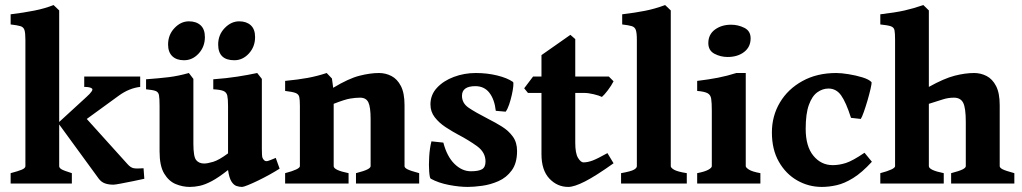

<svg xmlns="http://www.w3.org/2000/svg" viewBox="-20 -716 3986 749"><path d="M526.9 -377Q484.4 -372.1 444.8 -343.8L278.3 -222.7L206.1 -235.8L316.9 -337.4Q346.2 -363.8 339.1 -370.4Q332 -377 308.6 -377V-417.5H526.9ZM21.5 0V-40.5Q51.3 -48.3 65.2 -54.2Q79.1 -60.1 79.1 -67.9V-560.5Q79.1 -587.4 75.4 -598.9Q71.8 -610.4 59.6 -614Q47.4 -617.7 21.5 -620.6V-660.2Q72.8 -666.5 113.5 -674.6Q154.3 -682.6 189 -696.3L210.9 -675.3V-67.9Q210.9 -61.5 219 -56.2Q227.1 -50.8 260.3 -40.5V0ZM543 -18.6Q525.4 -14.6 499.3 -9.3Q473.1 -3.9 450.9 0.2Q428.7 4.4 422.4 4.4Q403.3 4.4 389.2 -0.7Q375 -5.9 365.2 -19L207 -235.8L302.2 -270L476.6 -76.7Q489.3 -62 501.5 -59.8Q513.7 -57.6 540 -59.6Z M1070.8 -58.1Q1054.2 -47.4 1031.7 -34.9Q1009.3 -22.5 986.6 -11.5Q963.9 -0.5 946.8 6.3Q929.7 13.2 924.3 13.2Q913.6 13.2 902.6 9.5Q891.6 5.9 882.8 -8.1Q874 -22 869.6 -52.7Q832.5 -23.4 806.2 -9.5Q779.8 4.4 759.5 8.8Q739.3 13.2 720.2 13.2Q692.4 13.2 665.3 2Q638.2 -9.3 620.4 -39.1Q602.5 -68.8 602.5 -125V-302.7Q602.5 -331.5 600.3 -344.2Q598.1 -356.9 587.2 -361.1Q576.2 -365.2 549.8 -367.7V-406.7Q602.1 -410.6 638.4 -415Q674.8 -419.4 716.8 -431.2L734.4 -408.2V-155.3Q734.4 -104.5 745.4 -91.3Q756.3 -78.1 776.4 -78.1Q789.1 -78.1 811.5 -84.7Q834 -91.3 869.6 -117.7V-302.7Q869.6 -329.6 866.7 -342.8Q863.8 -356 851.8 -361.1Q839.8 -366.2 812 -367.7V-406.7Q864.7 -410.6 905.5 -417Q946.3 -423.3 983.4 -431.2L1001.5 -408.2V-135.3Q1001.5 -107.9 1003.7 -101.3Q1005.9 -94.7 1011.7 -89.8Q1017.1 -85.9 1025.1 -88.1Q1033.2 -90.3 1055.7 -100.1ZM779.3 -571.3Q779.3 -533.7 755.1 -507.3Q731 -481 697.8 -481Q668.5 -481 652.1 -496.8Q635.7 -512.7 635.7 -542.5Q635.7 -580.1 660.6 -606.4Q685.5 -632.8 716.8 -632.8Q745.6 -632.8 762.5 -617.4Q779.3 -602.1 779.3 -571.3ZM975.1 -571.3Q975.1 -533.7 950.9 -507.3Q926.8 -481 894 -481Q831.1 -481 831.1 -542.5Q831.1 -580.1 856.4 -606.4Q881.8 -632.8 913.1 -632.8Q941.4 -632.8 958.3 -617.4Q975.1 -602.1 975.1 -571.3Z M1368.7 0V-40.5Q1400.9 -48.8 1413.3 -55.2Q1425.8 -61.5 1425.8 -67.9V-252Q1425.8 -298.3 1417 -316.7Q1408.2 -335 1384.8 -335Q1367.2 -335 1346.2 -331.5Q1325.2 -328.1 1281.7 -311V-67.9Q1281.7 -52.2 1339.8 -40.5V0H1092.3V-40.5Q1149.9 -55.7 1149.9 -67.9V-302.7Q1149.9 -326.7 1147.5 -337.6Q1145 -348.6 1133.1 -353.3Q1121.1 -357.9 1092.3 -361.3V-400.4Q1143.1 -405.3 1180.2 -412.1Q1217.3 -418.9 1254.4 -431.2L1274.9 -409.7L1279.8 -373.5Q1339.8 -409.7 1381.8 -420.4Q1423.8 -431.2 1458.5 -431.2Q1484.4 -431.2 1507.1 -419.4Q1529.8 -407.7 1543.9 -380.4Q1558.1 -353 1558.1 -305.7V-67.9Q1558.1 -61.5 1569.3 -55.7Q1580.6 -49.8 1615.2 -40.5V0Z M1997.1 -127Q1997.1 -79.6 1976.3 -51.3Q1955.6 -22.9 1924.3 -9.3Q1893.1 4.4 1860.6 8.8Q1828.1 13.2 1804.7 13.2Q1771.5 13.2 1731 5.4Q1690.4 -2.4 1660.2 -19Q1656.2 -21.5 1654.3 -46.4Q1652.3 -71.3 1654.3 -104.5Q1656.2 -137.7 1663.1 -164.6L1709.5 -159.7Q1723.6 -105.5 1752.9 -76.7Q1782.2 -47.9 1816.9 -47.9Q1847.2 -47.9 1860.6 -55.9Q1874 -64 1874 -85.9Q1874 -121.6 1841.6 -145.3Q1809.1 -168.9 1768.1 -190.4Q1743.2 -203.6 1718 -220.2Q1692.9 -236.8 1676 -258.5Q1659.2 -280.3 1659.2 -308.6Q1659.2 -346.2 1684.6 -373.5Q1710 -400.9 1750.5 -416Q1791 -431.2 1835.9 -431.2Q1880.4 -431.2 1919.4 -421.6Q1958.5 -412.1 1981 -396.5Q1983.9 -394.5 1982.4 -379.9Q1981 -365.2 1976.6 -345.7Q1972.2 -326.2 1966.1 -308.1Q1960 -290 1952.6 -280.3L1914.1 -283.7Q1909.2 -328.1 1889.2 -354Q1869.1 -379.9 1834.5 -379.9Q1782.2 -379.9 1782.2 -342.3Q1782.2 -313.5 1807.9 -295.9Q1833.5 -278.3 1886.7 -251Q1913.1 -237.8 1938.5 -221.9Q1963.9 -206.1 1980.5 -183.3Q1997.1 -160.6 1997.1 -127Z M2373.5 -79.1Q2305.2 -30.3 2262.7 -8.5Q2220.2 13.2 2196.8 13.2Q2153.8 13.2 2123 -19.5Q2092.3 -52.2 2092.3 -114.7V-353.5H2039.6L2024.9 -371.6L2059.6 -417.5H2092.3V-501L2205.1 -580.1L2224.1 -563.5V-417.5H2355L2373.5 -398.9Q2365.2 -382.3 2351.3 -364Q2337.4 -345.7 2328.1 -337.9Q2317.4 -343.3 2296.1 -348.4Q2274.9 -353.5 2258.3 -353.5H2224.1V-159.2Q2224.1 -117.7 2234.9 -100.1Q2245.6 -82.5 2256.3 -82.5Q2272 -82.5 2291.3 -89.6Q2310.5 -96.7 2349.6 -118.7Z M2402.8 0V-40.5Q2441.4 -47.4 2452.9 -54Q2464.4 -60.5 2464.4 -67.9V-560.5Q2464.4 -587.4 2460.4 -598.9Q2456.5 -610.4 2444.6 -614Q2432.6 -617.7 2407.2 -620.6V-660.2Q2459.5 -666.5 2497.3 -674.1Q2535.2 -681.6 2574.7 -696.3L2596.7 -675.3V-67.9Q2596.7 -61.5 2609.4 -54Q2622.1 -46.4 2659.2 -40.5V0Z M2908.2 -566.4Q2908.2 -532.7 2882.8 -513.2Q2857.4 -493.7 2818.4 -493.7Q2791 -493.7 2767.1 -506.3Q2743.2 -519 2743.2 -547.9Q2743.2 -581.5 2769 -600.6Q2794.9 -619.6 2832 -619.6Q2859.4 -619.6 2883.8 -607.4Q2908.2 -595.2 2908.2 -566.4ZM2699.7 0V-40.5Q2730 -46.4 2743.4 -54Q2756.8 -61.5 2756.8 -67.9V-284.2Q2756.8 -314.9 2754.4 -330.6Q2752 -346.2 2740 -352.5Q2728 -358.9 2699.7 -361.3V-400.4Q2744.6 -405.8 2780.8 -412.8Q2816.9 -419.9 2852.5 -431.2H2889.2V-67.9Q2889.2 -62.5 2901.6 -54.4Q2914.1 -46.4 2946.3 -40.5V0Z M3381.3 -85Q3342.3 -42.5 3308.3 -21.5Q3274.4 -0.5 3244.4 6.3Q3214.4 13.2 3186 13.2Q3134.3 13.2 3089.8 -12.2Q3045.4 -37.6 3018.3 -85.2Q2991.2 -132.8 2991.2 -199.2Q2991.2 -263.7 3022.5 -316.2Q3053.7 -368.7 3110.4 -399.9Q3167 -431.2 3242.2 -431.2Q3262.2 -431.2 3290.8 -426.5Q3319.3 -421.9 3344.7 -414.1Q3370.1 -406.2 3379.9 -395.5Q3380.9 -390.1 3376.2 -369.9Q3371.6 -349.6 3364.3 -324.5Q3356.9 -299.3 3349.6 -278.8Q3342.3 -258.3 3337.9 -252L3299.8 -256.3Q3280.3 -317.4 3261.2 -344Q3242.2 -370.6 3211.9 -370.6Q3189 -370.6 3168.5 -356Q3147.9 -341.3 3135.5 -306.9Q3123 -272.5 3123 -213.4Q3123 -145 3153.1 -108.4Q3183.1 -71.8 3228.5 -71.8Q3253.9 -71.8 3280.3 -80.3Q3306.6 -88.9 3352.5 -120.1Z M3690.4 0V-40.5Q3722.7 -48.8 3735.1 -55.2Q3747.6 -61.5 3747.6 -67.9V-240.7Q3747.6 -295.4 3737.3 -315.2Q3727.1 -335 3701.2 -335Q3678.7 -335 3657.7 -328.1Q3636.7 -321.3 3603.5 -311V-67.9Q3603.5 -52.2 3661.6 -40.5V0H3414.1V-40.5Q3471.7 -55.7 3471.7 -67.9V-561.5Q3471.7 -586.4 3469.5 -597.9Q3467.3 -609.4 3455.3 -613.5Q3443.4 -617.7 3414.1 -620.6V-660.2Q3472.2 -667 3508.1 -675Q3543.9 -683.1 3582 -696.3L3603.5 -675.3V-377Q3663.1 -410.2 3704.3 -420.7Q3745.6 -431.2 3780.3 -431.2Q3806.2 -431.2 3828.9 -419.4Q3851.6 -407.7 3865.7 -380.4Q3879.9 -353 3879.9 -305.7V-67.9Q3879.9 -61.5 3891.1 -55.7Q3902.3 -49.8 3937 -40.5V0Z"/></svg>

Font: Dai Banna SIL
Style: Bold
Weight: 700
Designer: Victor Gaultney
Foundry: SIL International
Version: Version 4.000